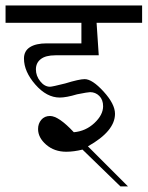

<svg xmlns="http://www.w3.org/2000/svg" viewBox="-20 -586 532 692"><path d="M492.2 -566.4V-503.9H328.1L335.9 -386.7H179.7Q144.5 -386.7 127 -373Q109.4 -359.4 109.4 -335.9Q109.4 -312.5 125 -293Q140.6 -273.4 160.2 -273.4Q168 -273.4 214.8 -285.2Q265.6 -300.8 285.2 -300.8Q312.5 -300.8 353.5 -255.9Q394.5 -210.9 394.5 -175.8Q394.5 -113.3 296.9 -58.6L441.4 85.9H414.1L277.3 -46.9Q246.1 -39.1 218.8 -39.1Q175.8 -39.1 146.5 -64.5Q117.2 -89.8 117.2 -121.1Q117.2 -140.6 128.9 -154.3Q140.6 -168 160.2 -168Q191.4 -168 246.1 -109.4Q289.1 -113.3 320.3 -142.6Q351.6 -171.9 351.6 -203.1Q351.6 -226.6 337.9 -240.2Q324.2 -253.9 304.7 -253.9Q296.9 -253.9 257.8 -246.1Q218.8 -234.4 195.3 -234.4Q148.4 -234.4 107.4 -281.2Q66.4 -328.1 66.4 -375Q66.4 -402.3 87.9 -416Q109.4 -429.7 148.4 -429.7H273.4V-503.9H0V-566.4Z"/></svg>

Font: 和音 by 宁静之雨，公众号njzyshare
Style: Regular
Weight: 400
Designer: Steve Matteson
Foundry: Ascender Corporation
Version: Version 6.00;June 8, 2018;FontCreator 11.0.0.2388 32-bit